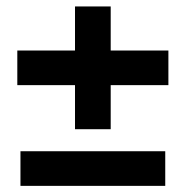

<svg xmlns="http://www.w3.org/2000/svg" viewBox="-20 -628 590 610"><path d="M218.3 -217.5V-357.5H35V-467.5H218.3V-607.5H331.7V-467.5H515V-357.5H331.7V-217.5ZM45 -37.5V-147.5H505V-37.5Z"/></svg>

Font: Funnel Sans
Style: Bold
Weight: 700
Designer: NORD ID, Kristian Moeller
Foundry: Dicotype
Version: Version 1.000